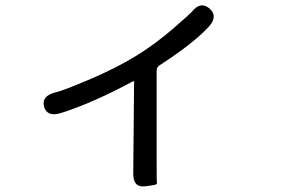

<svg xmlns="http://www.w3.org/2000/svg" viewBox="-20 -613 1040 706"><path d="M514 72Q469 78 470 23L473 -311Q473 -316 469 -314Q318 -233 203 -197Q153 -182 142 -221Q132 -260 183 -273Q214 -280 321 -326Q413 -366 482 -408.5Q551 -451 618 -509Q680 -563 685 -569Q717 -610 750 -582Q783 -554 748 -515Q692 -454 567 -373Q556 -366 556 -353V-10Q556 58 557 62.5Q558 67 514 72Z"/></svg>

Font: Resource Han Rounded HK
Style: Regular
Weight: 400
Designer: Cyano Hao (round all glyphs); Ryoko NISHIZUKA  (kana, bopomofo & ideographs); Paul D. Hunt (Latin, Greek & Cyrillic); Sa
Foundry: Cyano Hao
Version: 0.990